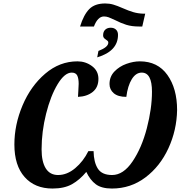

<svg xmlns="http://www.w3.org/2000/svg" viewBox="-20 -1078 1048 1108"><path d="M587 -1058Q612 -1058 634 -1051.5Q656 -1045 688 -1031Q722 -1016 749 -1008Q776 -1000 808 -999H818L801 -925H783Q740 -925 708.5 -935Q677 -945 644 -962Q621 -973 607.5 -978Q594 -983 580 -983Q544 -983 522 -925H442Q463 -993 495 -1025.5Q527 -1058 587 -1058ZM548 -784Q605 -806 605 -832Q605 -838 601.5 -841.5Q598 -845 592 -849Q584 -854 579.5 -859.5Q575 -865 575 -874Q575 -895 587 -906.5Q599 -918 619 -918Q638 -918 649.5 -907Q661 -896 661 -877Q661 -783 541 -747ZM63 -244Q63 -358 110 -469.5Q157 -581 240.5 -652.5Q324 -724 427 -724Q474 -724 511 -696.5Q548 -669 548 -623Q548 -574 515 -547.5Q482 -521 430 -519Q430 -531 432 -553Q434 -583 434 -594Q434 -626 425.5 -642.5Q417 -659 394 -659Q353 -659 312.5 -592Q272 -525 246 -421.5Q220 -318 220 -216Q220 -145 244 -106.5Q268 -68 315 -68Q367 -68 414 -107.5Q461 -147 490 -206H520Q521 -142 544.5 -105Q568 -68 627 -68Q692 -68 745 -146.5Q798 -225 827.5 -338.5Q857 -452 857 -549Q857 -659 798 -659Q764 -659 740.5 -621Q717 -583 709 -519Q661 -519 636.5 -540Q612 -561 612 -593Q612 -636 640.5 -665.5Q669 -695 709.5 -709.5Q750 -724 787 -724Q890 -724 946 -645.5Q1002 -567 1002 -443Q1000 -327 952 -222.5Q904 -118 819 -54Q734 10 626 10Q566 10 533 -14.5Q500 -39 478 -86Q440 -40 395.5 -15Q351 10 283 10Q181 10 122 -56.5Q63 -123 63 -244Z"/></svg>

Font: Noto Serif CondExtraBold
Style: Italic
Weight: 800
Width: 3
Italic angle: -12°
Designer: Monotype Design Team
Foundry: Monotype Imaging Inc.
Version: Version 1.001